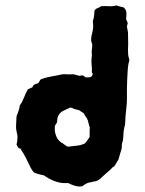

<svg xmlns="http://www.w3.org/2000/svg" viewBox="-20 -669 538 711"><path d="M459 -447Q454 -429 453 -410.5Q452 -392 451 -374Q450 -356 450 -337.5Q450 -319 450 -301Q450 -286 448 -271Q446 -256 445 -240Q445 -236 444.5 -231Q444 -226 444 -221Q444 -207 440 -195Q437 -182 437 -169Q437 -162 436 -154Q435 -146 432 -138Q431 -133 431 -123Q430 -115 427 -107Q425 -100 423 -93.5Q421 -87 419 -79Q415 -73 411.5 -66.5Q408 -60 404 -54Q395 -49 389 -41Q379 -33 369.5 -24Q360 -15 351 -7Q339 3 327 3Q326 3 324.5 4Q323 5 321 5Q302 7 290 17Q289 18 287.5 18.5Q286 19 284 21Q271 23 257.5 19Q244 15 233 9H217Q213 9 209 8.5Q205 8 200 7Q173 1 148 -16Q145 -19 141 -20Q137 -21 132 -22Q126 -23 120 -25Q114 -27 108 -29Q103 -32 100 -37.5Q97 -43 94 -47Q89 -57 85 -65.5Q81 -74 76 -84Q72 -92 67 -100.5Q62 -109 57 -116Q57 -117 58 -117Q59 -117 59 -118L57 -120Q57 -119 56.5 -118.5Q56 -118 56 -117Q55 -118 53.5 -118.5Q52 -119 51 -120Q47 -122 45 -126.5Q43 -131 41 -135Q44 -141 44 -151Q46 -164 43 -174Q39 -189 39.5 -204Q40 -219 41 -235Q41 -240 45 -248Q52 -265 53 -278Q63 -292 69 -308Q75 -324 83 -338Q88 -340 91.5 -342Q95 -344 99 -345Q101 -347 102 -350Q103 -353 106 -355Q109 -357 113 -358.5Q117 -360 122 -361Q124 -364 125.5 -367Q127 -370 129 -373Q132 -376 133 -376Q156 -384 181 -388Q185 -389 189.5 -389.5Q194 -390 198 -391Q211 -395 224 -394Q237 -393 250 -394Q253 -394 256.5 -393Q260 -392 263 -391Q266 -391 271 -389Q276 -387 277 -389Q287 -391 291.5 -387Q296 -383 296 -383Q298 -382 304.5 -382.5Q311 -383 312 -383Q321 -385 322.5 -391.5Q324 -398 322 -398L320 -400Q321 -413 319.5 -426Q318 -439 319 -452Q320 -457 320 -462.5Q320 -468 320 -473Q319 -478 320 -482.5Q321 -487 321 -492Q321 -497 321.5 -501.5Q322 -506 320 -509Q317 -517 317.5 -525Q318 -533 320 -541Q323 -552 324.5 -563Q326 -574 324 -587V-592Q328 -602 328.5 -612Q329 -622 330 -630Q335 -637 342.5 -639.5Q350 -642 354 -646Q370 -647 384 -646Q398 -645 412 -649Q419 -646 425.5 -644.5Q432 -643 437 -642Q448 -634 448 -621Q448 -616 448 -610Q448 -604 447 -598Q448 -594 450 -591Q452 -588 453 -583Q452 -581 451.5 -577.5Q451 -574 450 -570Q451 -566 452 -560Q453 -554 454 -549Q454 -533 454.5 -518Q455 -503 454 -488Q454 -472 454.5 -467Q455 -462 459 -447ZM313 -195Q310 -203 308.5 -210.5Q307 -218 305 -224Q302 -231 297.5 -237Q293 -243 290 -250Q280 -255 275 -260Q270 -262 265.5 -263Q261 -264 256 -265Q252 -267 248.5 -268.5Q245 -270 241 -271Q234 -268 227.5 -265Q221 -262 215 -259Q199 -252 193 -233Q192 -229 192 -225Q192 -221 191 -216Q190 -213 187.5 -210Q185 -207 183 -202V-184Q185 -171 190.5 -159.5Q196 -148 209 -140Q212 -139 214.5 -136.5Q217 -134 221 -132Q227 -126 233 -126Q249 -128 264 -129.5Q279 -131 293 -137Q299 -142 302 -147Q305 -151 307 -154.5Q309 -158 312 -162V-179Q312 -184 312 -188Q312 -192 313 -195Z"/></svg>

Font: Darumadrop One
Style: Regular
Weight: 400
Version: Version 1.000